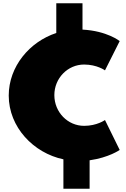

<svg xmlns="http://www.w3.org/2000/svg" viewBox="-20 -974 777 1187"><path d="M372 193H534V17C654 0 720 -47 720 -47L629 -232C629 -232 580 -196 500 -196C399 -196 316 -280 316 -386C316 -491 399 -575 500 -575C580 -575 629 -539 629 -539L720 -720C720 -720 642 -783 490 -791V-954H328V-770C163 -716 34 -563 34 -383C34 -188 187 -28 372 11Z"/></svg>

Font: Hussar Dziwak
Style: Regular
Weight: 400
Version: Version 1.022